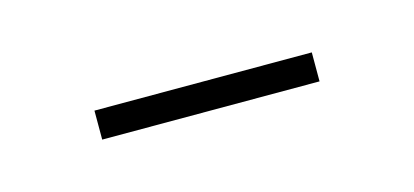

<svg xmlns="http://www.w3.org/2000/svg" viewBox="-23 -376 276 128"><g transform="rotate(-15 115.0 -312.0)"><path d="M190 -322V-302H40V-322Z"/></g></svg>

Font: Moniqa Thin Paragraph
Style: Regular
Weight: 100
Designer: Rajesh Rajput
Foundry: Rajesh Rajput
Version: Version 1.000